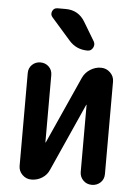

<svg xmlns="http://www.w3.org/2000/svg" viewBox="-54 -807 608 849"><g transform="rotate(5 250.0 -382.5)"><path d="M203.1 -764.6Q259.8 -764.6 289.1 -715.8L338.9 -632.8Q346.7 -619.1 338.9 -604.5Q331.1 -589.8 315.4 -589.8Q264.6 -589.8 232.4 -627L148.4 -722.7Q137.7 -734.4 144 -749.5Q150.4 -764.6 167 -764.6ZM117.2 0Q93.8 0 77.1 -16.6Q60.5 -33.2 60.5 -55.7V-467.8Q60.5 -490.2 75.7 -504.9Q90.8 -519.5 112.8 -519.5Q134.8 -519.5 149.9 -504.9Q165 -490.2 165 -467.8V-169.9Q165 -168.9 166 -168.9Q167 -168.9 167 -169.9L300.8 -467.8Q311.5 -491.2 334 -505.4Q356.4 -519.5 380.9 -519.5H381.8Q405.3 -519.5 422.4 -502.9Q439.5 -486.3 439.5 -462.9V-52.7Q439.5 -29.3 423.8 -14.6Q408.2 0 385.7 0Q362.3 0 347.2 -15.6Q332 -31.2 332 -52.7V-349.6Q332 -350.6 331.1 -350.6Q330.1 -350.6 330.1 -349.6L196.3 -50.8Q186.5 -27.3 165 -13.7Q143.6 0 117.2 0Z"/></g></svg>

Font: Rounded Mgen+ 1m medium
Style: Regular
Weight: 500
Designer: [Source Han Sans]
Ryoko NISHIZUKA  (kana & ideographs); Paul D. Hunt (Latin, Greek & Cyrillic); Wenlong ZHANG  (bopomofo
Version: Version 1.059.20150602